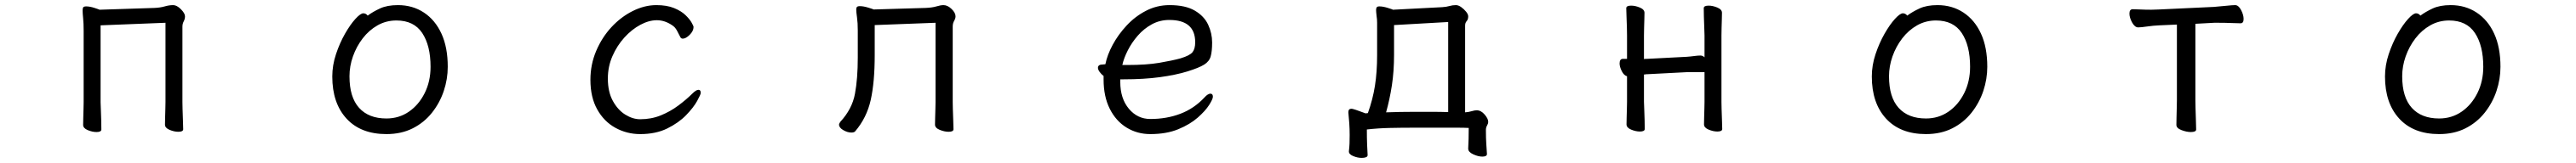

<svg xmlns="http://www.w3.org/2000/svg" viewBox="-20 -506 10040 637"><path d="M625 -417 372 -407V-106Q372 -100 373 -79Q374 -58 374.5 -35Q375 -12 375 0Q375 10 356 10Q340 10 322 2.5Q304 -5 304 -18Q304 -26 304.5 -44.5Q305 -63 305.5 -81Q306 -99 306 -106V-386Q306 -415 304 -434.5Q302 -454 302 -465Q302 -473 304 -477Q307 -481 316 -481Q330 -481 348.5 -475Q367 -469 368 -468L582 -475Q605 -476 622 -481Q639 -486 655 -486Q669 -486 685 -470Q701 -454 701 -442Q701 -432 696 -422.5Q691 -413 691 -402V-107Q691 -101 691.5 -80Q692 -59 693 -36Q694 -13 694 -1Q694 9 675 9Q659 9 641 1.5Q623 -6 623 -19Q623 -27 623.5 -45.5Q624 -64 624.5 -82Q625 -100 625 -107Z M1413 -445Q1433 -460 1461 -473Q1489 -486 1531 -486Q1588 -486 1632 -457Q1676 -428 1700.5 -374.5Q1725 -321 1725 -245Q1725 -197 1709.5 -150.5Q1694 -104 1663.5 -65.5Q1633 -27 1588.5 -4.5Q1544 18 1486 18Q1386 18 1330.5 -42.5Q1275 -103 1275 -207Q1275 -251 1289.5 -294.5Q1304 -338 1324.5 -374Q1345 -410 1365 -432Q1385 -454 1396 -454Q1406 -454 1413 -445ZM1486 -43Q1535 -43 1573.5 -69.5Q1612 -96 1635 -142Q1658 -188 1658 -245Q1658 -328 1625.5 -377Q1593 -426 1525 -426Q1485 -426 1451.5 -407Q1418 -388 1393.5 -356Q1369 -324 1355.5 -285.5Q1342 -247 1342 -208Q1342 -126 1379.5 -84.5Q1417 -43 1486 -43Z M2711 -143Q2711 -137 2697 -111.5Q2683 -86 2654 -56Q2625 -26 2580.5 -4Q2536 18 2475 18Q2423 18 2378.5 -6.5Q2334 -31 2307.5 -78.5Q2281 -126 2281 -194Q2281 -254 2303.5 -307Q2326 -360 2363 -400Q2400 -440 2446 -463Q2492 -486 2538 -486Q2579 -486 2607 -474.5Q2635 -463 2651.5 -447Q2668 -431 2675.5 -417.5Q2683 -404 2683 -401Q2683 -385 2668 -370Q2653 -355 2641 -355Q2635 -355 2632 -360Q2625 -374 2618 -387Q2611 -400 2600 -407Q2571 -427 2540 -427Q2509 -427 2475.5 -409Q2442 -391 2413.5 -359.5Q2385 -328 2367 -287Q2349 -246 2349 -199Q2349 -147 2368.5 -111.5Q2388 -76 2417 -58Q2446 -40 2475 -40Q2518 -40 2555 -55Q2592 -70 2623.5 -93.5Q2655 -117 2678 -140Q2693 -155 2702 -155Q2711 -155 2711 -143Z M3626 -417 3389 -408V-291Q3389 -185 3373.5 -115.5Q3358 -46 3313 7Q3309 12 3298 12Q3283 12 3266.5 2.5Q3250 -7 3250 -19Q3250 -23 3255 -30Q3301 -80 3312 -139.5Q3323 -199 3323 -281V-387Q3323 -417 3320 -438Q3317 -459 3317 -469Q3317 -474 3319 -478Q3322 -482 3331 -482Q3345 -482 3364.5 -476Q3384 -470 3385 -469L3587 -475Q3613 -476 3629.5 -481Q3646 -486 3657 -486Q3673 -486 3688.5 -471Q3704 -456 3704 -442Q3704 -434 3698.5 -424.5Q3693 -415 3693 -402V-107Q3693 -101 3693.5 -80Q3694 -59 3695 -36Q3696 -13 3696 -1Q3696 9 3677 9Q3661 9 3642.5 1.5Q3624 -6 3624 -19Q3624 -27 3624.5 -45Q3625 -63 3625.5 -81Q3626 -99 3626 -107Z M4346 -196V-186Q4346 -121 4379.5 -81Q4413 -41 4463 -41Q4527 -41 4580.5 -61.5Q4634 -82 4674 -125Q4681 -133 4687 -136.5Q4693 -140 4697 -140Q4707 -140 4707 -128Q4707 -119 4692.5 -96Q4678 -73 4648 -46.5Q4618 -20 4572 -1Q4526 18 4463 18Q4412 18 4370.5 -7.5Q4329 -33 4305 -81Q4281 -129 4281 -195V-209Q4272 -216 4265.5 -225Q4259 -234 4259 -241Q4259 -254 4278 -254L4288 -255Q4295 -291 4316.5 -331Q4338 -371 4371 -406.5Q4404 -442 4446.5 -464Q4489 -486 4538 -486Q4600 -486 4636.5 -464.5Q4673 -443 4688.5 -409.5Q4704 -376 4704 -340Q4704 -306 4698.5 -286Q4693 -266 4673 -253.5Q4653 -241 4608 -227Q4563 -213 4500.5 -204.5Q4438 -196 4359 -196ZM4374 -252Q4448 -252 4498 -260.5Q4548 -269 4581 -278Q4617 -289 4627.5 -302Q4638 -315 4638 -341Q4638 -428 4537 -428Q4500 -428 4469 -411Q4438 -394 4414.5 -367Q4391 -340 4375.5 -309.5Q4360 -279 4354 -252Z M5775 96Q5775 106 5757 106Q5741 106 5721.5 97Q5702 88 5702 75V74Q5703 57 5703.5 36Q5704 15 5704 -6Q5686 -7 5661 -7H5493Q5441 -7 5396 -6Q5351 -5 5307 0Q5307 35 5308 59Q5309 83 5310 100Q5310 106 5303.5 108.5Q5297 111 5287 111Q5271 111 5254 104Q5237 97 5237 86V85Q5239 68 5239.5 54.5Q5240 41 5240 22Q5240 -2 5238.5 -24Q5237 -46 5235 -66V-68Q5235 -81 5247 -81Q5249 -81 5250.5 -80.5Q5252 -80 5253 -80Q5264 -77 5276 -72.5Q5288 -68 5302 -63L5311 -64Q5330 -117 5338.5 -170.5Q5347 -224 5347 -291V-417Q5347 -431 5345 -443Q5344 -452 5343.5 -457.5Q5343 -463 5343 -467Q5343 -474 5345.5 -477.5Q5348 -481 5356 -481Q5370 -481 5389 -475Q5408 -469 5409 -468L5601 -478Q5617 -479 5629 -482.5Q5641 -486 5654 -486Q5664 -486 5675 -478Q5686 -470 5694 -460Q5702 -450 5702 -442Q5702 -430 5696 -423.5Q5690 -417 5690 -406V-67Q5704 -68 5715.5 -71.5Q5727 -75 5735 -75Q5752 -75 5766 -58.5Q5780 -42 5780 -30Q5780 -23 5775.5 -15.5Q5771 -8 5771 2Q5771 34 5772.5 56.5Q5774 79 5775 95ZM5624 -420 5413 -408V-292Q5413 -227 5404.5 -172Q5396 -117 5382 -67Q5409 -68 5436.5 -68.5Q5464 -69 5492 -69Q5527 -69 5560 -69Q5593 -69 5624 -68Z M6623 -224H6554L6400 -216Q6399 -216 6397 -216L6390 -215Q6389 -215 6387 -215V-108Q6387 -102 6388 -81Q6389 -60 6389.5 -37Q6390 -14 6390 -2Q6390 8 6371 8Q6355 8 6337 0.5Q6319 -7 6319 -20Q6319 -28 6319.5 -46.5Q6320 -65 6320.5 -83Q6321 -101 6321 -108V-208Q6309 -211 6300.5 -228Q6292 -245 6292 -258Q6292 -276 6305 -276H6321V-367Q6321 -377 6320.5 -398Q6320 -419 6319 -441Q6318 -463 6318 -474Q6318 -484 6337 -484Q6353 -484 6371 -476.5Q6389 -469 6389 -456Q6389 -448 6388.5 -431.5Q6388 -415 6387.5 -397Q6387 -379 6387 -367V-275Q6390 -276 6393.5 -276Q6397 -276 6399 -276L6553 -284Q6568 -285 6582.5 -287Q6597 -289 6607 -289Q6616 -289 6623 -282V-367Q6623 -377 6622 -398Q6621 -419 6620.5 -441Q6620 -463 6620 -474Q6620 -484 6639 -484Q6655 -484 6673 -476.5Q6691 -469 6691 -456Q6691 -448 6690.5 -431.5Q6690 -415 6689.5 -397Q6689 -379 6689 -367V-108Q6689 -102 6689.5 -81Q6690 -60 6691 -37Q6692 -14 6692 -2Q6692 8 6673 8Q6657 8 6639 0.5Q6621 -7 6621 -20Q6621 -28 6621.5 -46.5Q6622 -65 6622.5 -83Q6623 -101 6623 -108Z M7413 -445Q7433 -460 7461 -473Q7489 -486 7531 -486Q7588 -486 7632 -457Q7676 -428 7700.5 -374.5Q7725 -321 7725 -245Q7725 -197 7709.5 -150.5Q7694 -104 7663.5 -65.5Q7633 -27 7588.5 -4.5Q7544 18 7486 18Q7386 18 7330.5 -42.5Q7275 -103 7275 -207Q7275 -251 7289.5 -294.5Q7304 -338 7324.5 -374Q7345 -410 7365 -432Q7385 -454 7396 -454Q7406 -454 7413 -445ZM7486 -43Q7535 -43 7573.5 -69.5Q7612 -96 7635 -142Q7658 -188 7658 -245Q7658 -328 7625.5 -377Q7593 -426 7525 -426Q7485 -426 7451.5 -407Q7418 -388 7393.5 -356Q7369 -324 7355.5 -285.5Q7342 -247 7342 -208Q7342 -126 7379.5 -84.5Q7417 -43 7486 -43Z M8464 -410 8396 -407Q8372 -406 8348 -402.5Q8324 -399 8313 -399Q8300 -399 8289.5 -418Q8279 -437 8279 -453Q8279 -470 8292 -470Q8300 -470 8320.5 -469Q8341 -468 8364 -468Q8372 -468 8380 -468.5Q8388 -469 8395 -469L8608 -479Q8633 -481 8657 -483.5Q8681 -486 8691 -486Q8704 -486 8714 -467Q8724 -448 8724 -432Q8724 -415 8712 -415Q8703 -415 8677.5 -416Q8652 -417 8626 -417H8609L8536 -413V-115Q8536 -109 8536.5 -86Q8537 -63 8538 -38Q8539 -13 8539 0Q8539 10 8518 10Q8502 10 8482 2.5Q8462 -5 8462 -18Q8462 -26 8462.5 -46.5Q8463 -67 8463.5 -87.5Q8464 -108 8464 -115Z M9413 -445Q9433 -460 9461 -473Q9489 -486 9531 -486Q9588 -486 9632 -457Q9676 -428 9700.5 -374.5Q9725 -321 9725 -245Q9725 -197 9709.5 -150.5Q9694 -104 9663.5 -65.5Q9633 -27 9588.5 -4.5Q9544 18 9486 18Q9386 18 9330.5 -42.5Q9275 -103 9275 -207Q9275 -251 9289.5 -294.5Q9304 -338 9324.5 -374Q9345 -410 9365 -432Q9385 -454 9396 -454Q9406 -454 9413 -445ZM9486 -43Q9535 -43 9573.5 -69.5Q9612 -96 9635 -142Q9658 -188 9658 -245Q9658 -328 9625.5 -377Q9593 -426 9525 -426Q9485 -426 9451.5 -407Q9418 -388 9393.5 -356Q9369 -324 9355.5 -285.5Q9342 -247 9342 -208Q9342 -126 9379.5 -84.5Q9417 -43 9486 -43Z"/></svg>

Font: Klee One SemiBold
Style: Regular
Weight: 600
Designer: Fontworks Inc.
Foundry: Fontworks Inc.
Version: Version 1.00;January 12, 2022;FontCreator 13.0.0.2683 64-bit